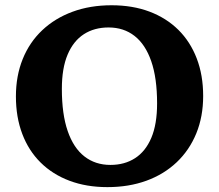

<svg xmlns="http://www.w3.org/2000/svg" viewBox="-20 -716 853 748"><path d="M414.5 -695.5Q496.5 -695.5 562.2 -670.8Q628 -646 674.8 -599.8Q721.5 -553.5 746.5 -488.2Q771.5 -423 771.5 -342Q771.5 -262 744.8 -196.5Q718 -131 668.5 -84Q619 -37 550.5 -12Q482 13 398.5 13Q316.5 13 250.8 -11.8Q185 -36.5 138.2 -82.8Q91.5 -129 66.8 -194.2Q42 -259.5 42 -340.5Q42 -420.5 68.5 -486Q95 -551.5 144.5 -598.2Q194 -645 262.5 -670.2Q331 -695.5 414.5 -695.5ZM410 -73.5Q465.5 -73.5 506.2 -99.8Q547 -126 569.5 -179Q592 -232 592 -313Q592 -412 569.2 -477.5Q546.5 -543 504.2 -576Q462 -609 403 -609Q347.5 -609 306.8 -582.8Q266 -556.5 243.5 -503.5Q221 -450.5 221 -369.5Q221 -271 243.8 -205.2Q266.5 -139.5 309 -106.5Q351.5 -73.5 410 -73.5Z"/></svg>

Font: Newsreader
Style: Bold
Weight: 700
Designer: Hugues Gentile
Foundry: Production Type
Version: Version 1.003